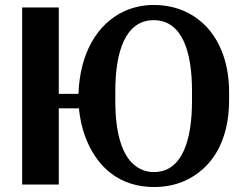

<svg xmlns="http://www.w3.org/2000/svg" viewBox="-20 -741 983 771"><path d="M69 0H216V-306H297C302 -256 313 -212 330 -173C374 -69 461 10 598 10C643 10 683 2 720 -14C833 -64 900 -176 900 -339V-371C900 -481 867 -568 815 -627C767 -681 695 -721 597 -721C554 -721 515 -712 479 -696C370 -645 301 -528 295 -364H216V-711H69ZM443 -335V-376C443 -532 483 -660 597 -660C712 -660 751 -533 751 -376V-335C751 -179 712 -50 598 -50C573 -50 551 -57 532 -69C468 -110 443 -211 443 -335Z"/></svg>

Font: Aerodynamic
Style: Regular
Weight: 500
Designer: Google
Version: Version 2.000980; 2014